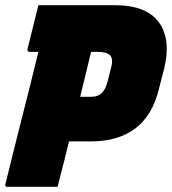

<svg xmlns="http://www.w3.org/2000/svg" viewBox="-21 -720 663 740"><path d="M201 0H8Q-4 0 0 -11Q31 -138 63.5 -265.5Q96 -393 127 -520H93Q88 -520 86 -523.5Q84 -527 85 -531Q96 -575 106 -615.5Q116 -656 127 -700H421Q543 -700 591 -634.5Q639 -569 612 -457L592 -379Q567 -275 500.5 -225Q434 -175 330 -175H245Q240 -156 235.5 -136.5Q231 -117 226 -98Q219 -71 212.5 -46Q206 -21 201 0ZM309 -433Q304 -412 298.5 -390.5Q293 -369 288 -347H332Q357 -347 372 -362Q387 -377 395 -411L407 -459Q417 -495 402 -508Q390 -520 354 -520H330Q325 -498 319.5 -476.5Q314 -455 309 -433Z"/></svg>

Font: Recursive Sn Lnr St Blk
Style: Italic
Weight: 900
Italic angle: -15°
Version: Version 1.079;hotconv 1.0.112;makeotfexe 2.5.65598; ttfautoh